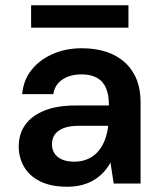

<svg xmlns="http://www.w3.org/2000/svg" viewBox="-20 -696 612 728"><path d="M235 12Q173 12 132 -8.5Q91 -29 71 -64Q51 -99 51 -140Q51 -188 75.5 -222.5Q100 -257 148 -276.5Q196 -296 266 -296H393Q393 -336 382 -362Q371 -388 347.5 -401Q324 -414 289 -414Q247 -414 217.5 -395Q188 -376 182 -339H64Q69 -393 100 -431.5Q131 -470 180.5 -491.5Q230 -513 289 -513Q360 -513 410 -488.5Q460 -464 486.5 -418.5Q513 -373 513 -309V0H411L399 -80Q389 -61 373.5 -44Q358 -27 338 -14.5Q318 -2 292.5 5Q267 12 235 12ZM262 -83Q291 -83 314 -93.5Q337 -104 353 -123Q369 -142 378 -166.5Q387 -191 390 -217V-219H279Q243 -219 220.5 -210Q198 -201 187.5 -185.5Q177 -170 177 -149Q177 -128 187.5 -113Q198 -98 217 -90.5Q236 -83 262 -83ZM98 -591V-676H467V-591Z"/></svg>

Font: DM Sans 18pt SemiBold
Style: Regular
Weight: 600
Designer: Colophon Foundry, Jonny Pinhorn
Foundry: Colophon Foundry
Version: Version 4.004;gftools[0.9.30]